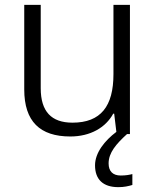

<svg xmlns="http://www.w3.org/2000/svg" viewBox="-20 -553 643 792"><path d="M428 121C428 77 459 41 504 0H516V-533H448V-247C448 -115 396 -47 279 -47C192 -47 148 -93 148 -189V-533H80V-184C80 -52 145 10 270 10C353 10 416 -27 447 -84H451L460 -9C412 27 372 77 372 129C372 187 405 219 468 219C492 219 509 215 526 210V165C515 168 499 171 478 171C446 171 428 154 428 121Z"/></svg>

Font: Noto Kufi Arabic Light
Style: Regular
Weight: 300
Designer: Monotype Design Team, David Williams, Khaled Hosny
Foundry: Google LLC
Version: Version 2.109